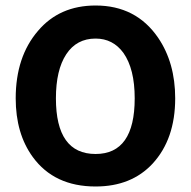

<svg xmlns="http://www.w3.org/2000/svg" viewBox="-20 -665 692 697"><path d="M327 -645Q474 -645 554 -528Q616 -437 616 -308Q616 -160 534 -71Q457 12 327 12Q177 12 99 -95Q37 -180 37 -308Q37 -459 118 -553Q196 -645 327 -645ZM327 -106Q469 -106 469 -308Q469 -415 428 -473Q390 -525 327 -525Q258 -525 220.5 -468Q183 -411 183 -308Q183 -106 327 -106Z"/></svg>

Font: Tajawal ExtraBold
Style: Regular
Weight: 800
Designer: Boutros Fonts
Foundry: Created by Boutros International 2017
Version: Version 1.700